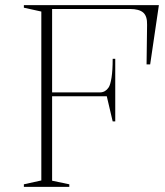

<svg xmlns="http://www.w3.org/2000/svg" viewBox="-20 -728 644 748"><path d="M73 0V-10L141 -25V-683L73 -698V-708H599L565 -477H551L553 -631Q554 -665 538 -679Q522 -693 486 -693H183V-368H369Q380 -368 388.5 -373Q397 -378 403 -387Q410 -397 414.5 -425.5Q419 -454 419 -499H429V-255H419L396 -353H183V-24L250 -10V0Z"/></svg>

Font: Kalnia Thin ExtraLight
Style: Regular
Weight: 250
Version: Version 1.105